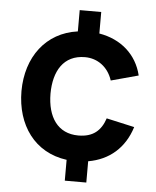

<svg xmlns="http://www.w3.org/2000/svg" viewBox="-53 -765 682 840"><g transform="rotate(5 288.0 -345.5)"><path d="M263 -62.5V29H357.5V-64.5C450 -80.5 516 -138 545 -231L422 -258.5C403.5 -203 368.5 -173 304.5 -173C214 -173 168 -242 167.5 -345C168 -444 210 -517 304.5 -517C359.5 -517 406.5 -483 425 -425L545 -457.5C523 -549 453 -609.5 357.5 -625.5V-720H263V-626.5C124 -607.5 40.5 -495 40 -345C40.5 -195.5 121.5 -81.5 263 -62.5Z"/></g></svg>

Font: Manrope
Style: Bold
Weight: 700
Designer: Mikhail Sharanda
Foundry: Mikhail Sharanda
Version: Version 4.505;FEAKit 1.0